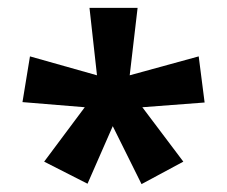

<svg xmlns="http://www.w3.org/2000/svg" viewBox="-20 -819 577 487"><path d="M329 -799 309 -628 484 -676 499 -559 341 -547 445 -409 339 -352 266 -499 202 -353 92 -409 195 -547 37 -560 56 -676 226 -628 207 -799Z"/></svg>

Font: Noto Sans Sinhala SemiCondensed
Style: Bold
Weight: 700
Width: 4
Designer: Jelle Bosma - Monotype Design Team
Foundry: Monotype Imaging Inc.
Version: Version 2.006; ttfautohint (v1.8.4.7-5d5b)